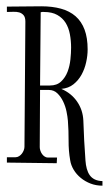

<svg xmlns="http://www.w3.org/2000/svg" viewBox="-20 -524 347 613"><path d="M132.8 -21H162.1L161.1 -2.9L2 -4.9V-22H29.8Q35.6 -22 41 -25.4Q46.4 -28.8 50 -33.7Q53.7 -38.6 55.9 -44.4Q58.1 -50.3 58.1 -55.2L61 -455.1Q61 -468.8 55.4 -475.3Q49.8 -481.9 41.3 -484.4Q32.7 -486.8 22.2 -486.3Q11.7 -485.8 2 -485.8V-502.9Q29.8 -502.9 56.9 -503.4Q84 -503.9 111.8 -503.9Q147 -503.9 174.6 -496.3Q202.1 -488.8 221.2 -472.2Q240.2 -455.6 250 -429.4Q259.8 -403.3 259.8 -366.2Q259.8 -346.7 255.1 -325.4Q250.5 -304.2 240.5 -285.9Q230.5 -267.6 214.6 -254.9Q198.7 -242.2 175.8 -240.2Q207.5 -226.6 226.1 -199.7Q244.6 -172.9 246.1 -139.2Q247.1 -106.9 248.8 -75Q250.5 -43 252.9 -11.2Q253.9 2.9 257.1 14.6Q260.3 26.4 266.4 35.2Q272.5 43.9 282.5 48.8Q292.5 53.7 307.1 54.2V68.8Q286.6 68.8 269 62Q251.5 55.2 237.8 43.9Q224.1 32.7 215.3 18.1Q206.5 3.4 204.1 -12.2Q198.7 -43 199 -74.7Q199.2 -106.4 196.8 -138.2Q195.8 -150.9 192.4 -167.7Q189 -184.6 181.6 -200Q174.3 -215.3 163.1 -226.1Q151.9 -236.8 136.2 -236.8H107.9L106.9 -54.2Q106.9 -48.8 108.9 -43Q110.8 -37.1 114.3 -32.2Q117.7 -27.3 122.6 -24.2Q127.4 -21 132.8 -21ZM139.2 -251Q161.6 -251 175 -263.7Q188.5 -276.4 195.6 -294.7Q202.6 -313 204.8 -334Q207 -355 207 -372.1Q207 -394 203.1 -414.8Q199.2 -435.5 189.5 -451.2Q179.7 -466.8 162.8 -476.3Q146 -485.8 120.1 -485.8Q117.2 -485.8 114.7 -485.8Q112.3 -485.8 109.9 -484.9L107.9 -251Z"/></svg>

Font: Bigelow Rules
Style: Regular
Weight: 400
Designer: Astigmatic (AOETI)
Foundry: Astigmatic (AOETI)
Version: Version 1.001